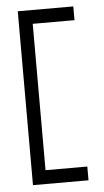

<svg xmlns="http://www.w3.org/2000/svg" viewBox="-50 -633 401 737"><g transform="rotate(-5 150.0 -265.0)"><path d="M47 70H261V17H100V-547H261V-600H47Z"/></g></svg>

Font: Charger Sport
Style: ExLit
Weight: 200
Designer: Jasper
Foundry: Cannot Into Space Fonts
Version: Version 1.1